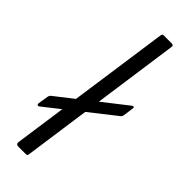

<svg xmlns="http://www.w3.org/2000/svg" viewBox="-254 -763 785 785"><g transform="rotate(45 138.0 -371.0)"><path d="M275 -397Q275 -390 267 -383L5 -177Q-1 -173 -4 -176.5Q-7 -180 -6 -185L1 -229Q3 -238 9 -242L271 -447Q278 -451 280 -448Q282 -445 281 -441ZM114 -13Q113 -4 111 -2Q109 0 99 0H62Q54 0 50.5 -3.5Q47 -7 48 -14L150 -732Q152 -739 153.5 -740.5Q155 -742 161 -742H206Q218 -742 215 -729Z"/></g></svg>

Font: Libre Franklin Light
Style: Italic
Weight: 300
Italic angle: -8°
Designer: Pablo Impallari, Rodrigo Fuenzalida, Nhung Nguyen
Foundry: Impallari Type
Version: Version 3.000